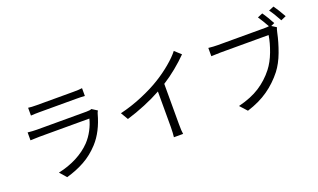

<svg xmlns="http://www.w3.org/2000/svg" viewBox="-89 -1369 3177 1921"><g transform="rotate(-20 1500.0 -408.0)"><path d="M321 -740H714Q775 -740 805 -745V-662Q769 -665 713 -665H321Q271 -665 231 -662V-745Q264 -740 321 -740ZM865 -452Q817 -275 719 -168Q645 -87 555.5 -37.5Q466 12 361 41L299 -30Q405 -52 496 -99Q587 -146 651 -213Q694 -259 725 -317.5Q756 -376 770 -434H239Q194 -434 142 -431V-515Q196 -509 239 -509H766Q806 -509 821 -517L878 -481Q868 -464 865 -452Z M1593 -504V-76Q1593 1 1599 31H1501Q1503 16 1505 -15Q1507 -46 1507 -76V-454Q1426 -409 1327 -368Q1228 -327 1131 -298L1085 -376Q1204 -404 1324 -454.5Q1444 -505 1532 -560Q1610 -608 1682 -668Q1754 -728 1795 -781L1861 -721Q1805 -664 1735.5 -607Q1666 -550 1593 -504Z M2966 -725 2911 -701Q2864 -789 2829 -834L2884 -857Q2920 -807 2966 -725ZM2846 -651Q2838 -634 2831 -601Q2811 -504 2773.5 -403Q2736 -302 2682 -232Q2609 -139 2514 -72.5Q2419 -6 2288 35L2220 -40Q2358 -74 2450 -133.5Q2542 -193 2610 -280Q2660 -344 2694.5 -435.5Q2729 -527 2741 -606H2229Q2205 -606 2130 -603V-691Q2184 -685 2230 -685H2731Q2758 -685 2774 -688Q2735 -758 2701 -808L2755 -831Q2773 -806 2796.5 -767Q2820 -728 2835 -699L2797 -682Z"/></g></svg>

Font: Noto Sans SC
Style: Regular
Weight: 400
Designer: Ryoko NISHIZUKA ____ (kana & ideographs); Paul D. Hunt (Latin, Greek & Cyrillic); Wenlong ZHANG ___ (bopomofo); Sandoll 
Foundry: Adobe Systems Incorporated
Version: Version 1.004